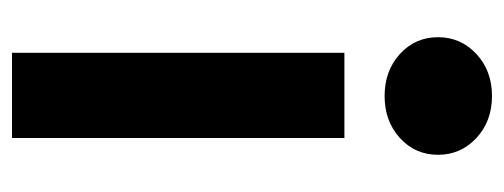

<svg xmlns="http://www.w3.org/2000/svg" viewBox="-280 -560 840 320"><g transform="rotate(90 140.0 -400.0)"><path d="M68 0V-554H210V0ZM140 -621Q98 -621 70 -646.5Q42 -672 42 -710Q42 -748 70 -774Q98 -800 140 -800Q182 -800 210 -774Q238 -748 238 -710Q238 -672 210 -646.5Q182 -621 140 -621Z"/></g></svg>

Font: Parkinsans Light SemiBold
Style: Regular
Weight: 600
Version: Version 1.000